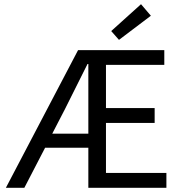

<svg xmlns="http://www.w3.org/2000/svg" viewBox="-20 -895 862 915"><path d="M290 -376 229 -258H401V-590H397Q344 -483 290 -376ZM8 0 352 -656H763V-586H485V-380H717V-309H485V-71H773V0H401V-191H195L96 0ZM547 -705 510 -747 652 -875 699 -820Z"/></svg>

Font: CV Source Sans
Style: Regular
Weight: 400
Designer: Paul D. Hunt
Foundry: Adobe Systems Incorporated
Version: Version 3.001